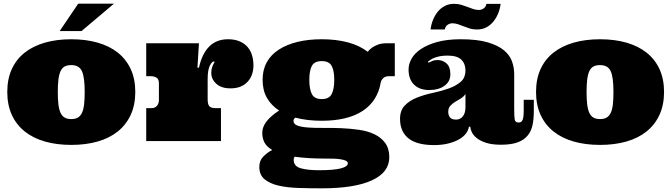

<svg xmlns="http://www.w3.org/2000/svg" viewBox="-20 -776 3692 1056"><path d="M20 -270Q20 -341.8 44.9 -396Q69.8 -450.2 116 -486.6Q162.1 -522.9 227.1 -541.5Q292 -560.1 372.1 -560.1Q452.1 -560.1 517.1 -541.5Q582 -522.9 627.9 -486.6Q673.8 -450.2 699 -396Q724.1 -341.8 724.1 -270Q724.1 -199.2 699 -144.5Q673.8 -89.8 627.9 -53Q582 -16.1 517.1 2.4Q452.1 21 372.1 21Q292 21 227.1 2.4Q162.1 -16.1 116 -53Q69.8 -89.8 44.9 -144.5Q20 -199.2 20 -270ZM297.9 -270Q297.9 -229 301.5 -200.4Q305.2 -171.9 313.5 -154.5Q321.8 -137.2 335.9 -129.2Q350.1 -121.1 372.1 -121.1Q394 -121.1 408 -129.2Q421.9 -137.2 430.4 -154.5Q439 -171.9 442.4 -200.4Q445.8 -229 445.8 -270Q445.8 -352.1 430.4 -385Q415 -418 372.1 -418Q350.1 -418 335.9 -410.4Q321.8 -402.8 313.5 -385.5Q305.2 -368.2 301.5 -339.6Q297.9 -311 297.9 -270ZM606.9 -755.9 428.2 -605H308.1L410.2 -755.9Z M1074.2 -538.1 1065.9 -403.8H1074.2Q1091.3 -481 1131.1 -520.5Q1170.9 -560.1 1234.4 -560.1Q1272 -560.1 1299.1 -548.1Q1326.2 -536.1 1342.8 -516.1Q1359.4 -496.1 1366.7 -470Q1374 -443.8 1374 -416Q1374 -393.1 1367.2 -370.6Q1360.4 -348.1 1345.2 -330.1Q1330.1 -312 1306.2 -301Q1282.2 -290 1247.1 -290Q1198.2 -290 1170.2 -314.9Q1142.1 -339.8 1142.1 -375Q1142.1 -392.1 1146 -404.1Q1149.9 -416 1154.1 -423.6Q1158.2 -431.2 1159.7 -434.6Q1161.1 -438 1156.2 -438Q1146 -438 1134 -414.6Q1122.1 -391.1 1122.1 -340.8V-229Q1122.1 -203.1 1131.1 -192.1Q1140.1 -181.2 1166 -181.2H1195.3V0H784.2V-181.2H813Q833 -181.2 843.5 -194.1Q854 -207 854 -225.1V-317.9Q854 -340.8 840.6 -348.9Q827.1 -356.9 810.1 -356.9H784.2V-538.1Z M2121.1 88.9Q2121.1 171.9 2025.6 215.8Q1930.2 259.8 1749.5 259.8Q1684.1 259.8 1622.1 257.8Q1560.1 255.9 1512.2 244.9Q1464.4 233.9 1435.3 210Q1406.2 186 1406.2 142.1Q1406.2 106.9 1428.7 84.5Q1451.2 62 1477.1 48.8Q1445.3 29.8 1433.8 6.3Q1422.4 -17.1 1422.4 -44.9Q1422.4 -78.1 1446.3 -108.6Q1470.2 -139.2 1515.1 -168Q1471.2 -196.8 1447.8 -238.3Q1424.3 -279.8 1424.3 -336.9Q1424.3 -392.1 1447.3 -433.6Q1470.2 -475.1 1513.2 -502.9Q1556.2 -530.8 1615.7 -545.4Q1675.3 -560.1 1749.5 -560.1Q1829.1 -560.1 1893.3 -543Q1957.5 -525.9 2002.4 -491.2Q2011.2 -502.9 2026.4 -514.2Q2039.1 -522.9 2058.6 -530.5Q2078.1 -538.1 2106.4 -538.1H2151.4V-356.9H2119.1Q2098.1 -356.9 2087.2 -345.5Q2076.2 -334 2074.2 -323.2Q2057.1 -220.2 1974.6 -166Q1892.1 -111.8 1749.5 -111.8Q1669.4 -111.8 1604.5 -128.9Q1594.2 -122.1 1594.2 -111.8Q1594.2 -92.8 1616.7 -85Q1639.2 -77.1 1676.3 -74.5Q1713.4 -71.8 1760.7 -72.5Q1808.1 -73.2 1857.7 -71Q1907.2 -68.8 1954.8 -62Q2002.4 -55.2 2039.3 -37.6Q2076.2 -20 2098.6 10.5Q2121.1 41 2121.1 88.9ZM1681.2 -336.9Q1681.2 -286.1 1695.3 -258.5Q1709.5 -231 1749.5 -231Q1790 -231 1804.2 -258.5Q1818.4 -286.1 1818.4 -336.9Q1818.4 -387.2 1804.2 -413.6Q1790 -439.9 1749.5 -439.9Q1709.5 -439.9 1695.3 -413.6Q1681.2 -387.2 1681.2 -336.9ZM1771.5 96.2Q1719.2 96.2 1676.8 93.5Q1634.3 90.8 1600.1 85.9Q1595.2 94.2 1595.2 103Q1595.2 138.2 1633.3 149.2Q1671.4 160.2 1733.4 160.2Q1816.4 160.2 1854.7 150.1Q1893.1 140.1 1893.1 122.1Q1893.1 112.8 1882.1 107.9Q1871.1 103 1853.3 100.1Q1835.4 97.2 1814 96.7Q1792.5 96.2 1771.5 96.2Z M2441.9 -470.2Q2417 -470.2 2399.2 -466.6Q2381.3 -462.9 2368.7 -458Q2356 -453.1 2347.7 -447Q2339.4 -440.9 2333 -436L2337.9 -431.2Q2347.2 -436 2358.2 -440.9Q2369.1 -445.8 2386.2 -445.8Q2415 -445.8 2436 -427Q2457 -408.2 2457 -367.2Q2457 -328.1 2425 -304.4Q2393.1 -280.8 2339.4 -280.8Q2288.1 -280.8 2257.6 -310.3Q2227.1 -339.8 2227.1 -394Q2227.1 -423.8 2243.7 -453.4Q2260.3 -482.9 2295.2 -506.3Q2330.1 -529.8 2384 -544.9Q2438 -560.1 2514.2 -560.1Q2605 -560.1 2662.6 -543Q2720.2 -525.9 2752.2 -499Q2784.2 -472.2 2796.1 -438Q2808.1 -403.8 2808.1 -369.1V-178.2Q2808.1 -133.8 2811 -117.9Q2814 -102.1 2833 -102.1Q2848.1 -102.1 2854.2 -116.5Q2860.4 -130.9 2860.4 -166V-227.1H2916V-165Q2916 -121.1 2908.7 -87.2Q2901.4 -53.2 2880.9 -29.1Q2860.4 -4.9 2825.2 7.6Q2790 20 2735.4 20Q2686 20 2653.6 9.5Q2621.1 -1 2602.1 -16.6Q2583 -32.2 2575 -49.1Q2566.9 -65.9 2566.9 -79.1H2559.1Q2556.2 -59.1 2542.2 -41Q2528.3 -22.9 2503.7 -9Q2479 4.9 2444.6 13.4Q2410.2 22 2366.2 22Q2324.2 22 2289.8 13.9Q2255.4 5.9 2231.2 -11.5Q2207 -28.8 2193.6 -56.4Q2180.2 -84 2180.2 -122.1Q2180.2 -168.9 2206.5 -196Q2232.9 -223.1 2272.9 -239Q2313 -254.9 2360.1 -264.9Q2407.2 -274.9 2447.3 -289.1Q2487.3 -303.2 2513.7 -325.7Q2540 -348.1 2540 -389.2Q2540 -425.8 2517.1 -448Q2494.1 -470.2 2441.9 -470.2ZM2540 -258.8Q2529.3 -243.2 2513.2 -233.6Q2497.1 -224.1 2482.2 -215.1Q2467.3 -206.1 2456.3 -193.6Q2445.3 -181.2 2445.3 -160.2Q2445.3 -144 2454.1 -131.1Q2462.9 -118.2 2488.3 -118.2Q2511.2 -118.2 2525.6 -136Q2540 -153.8 2540 -186ZM2467.3 -647.9Q2454.1 -647.9 2441.7 -639.4Q2429.2 -630.9 2426.3 -613.8H2348.1Q2351.1 -640.1 2361.1 -665.5Q2371.1 -690.9 2387.2 -710.9Q2403.3 -731 2425.8 -742.9Q2448.2 -754.9 2477.1 -754.9Q2499 -754.9 2517.1 -749.5Q2535.2 -744.1 2550.8 -738Q2566.4 -731.9 2581.8 -726.6Q2597.2 -721.2 2614.3 -721.2Q2627.4 -721.2 2639.9 -729.5Q2652.3 -737.8 2655.3 -754.9H2733.4Q2730.5 -729 2720.5 -703.6Q2710.4 -678.2 2694.3 -658.2Q2678.2 -638.2 2655.8 -626Q2633.3 -613.8 2604 -613.8Q2581.1 -613.8 2563.7 -619.4Q2546.4 -625 2530.3 -631.1Q2514.2 -637.2 2499.3 -642.6Q2484.4 -647.9 2467.3 -647.9Z M2928.2 -270Q2928.2 -341.8 2953.1 -396Q2978 -450.2 3024.2 -486.6Q3070.3 -522.9 3135.3 -541.5Q3200.2 -560.1 3280.3 -560.1Q3360.4 -560.1 3425.3 -541.5Q3490.2 -522.9 3536.1 -486.6Q3582 -450.2 3607.2 -396Q3632.3 -341.8 3632.3 -270Q3632.3 -199.2 3607.2 -144.5Q3582 -89.8 3536.1 -53Q3490.2 -16.1 3425.3 2.4Q3360.4 21 3280.3 21Q3200.2 21 3135.3 2.4Q3070.3 -16.1 3024.2 -53Q2978 -89.8 2953.1 -144.5Q2928.2 -199.2 2928.2 -270ZM3206.1 -270Q3206.1 -229 3209.7 -200.4Q3213.4 -171.9 3221.7 -154.5Q3230 -137.2 3244.1 -129.2Q3258.3 -121.1 3280.3 -121.1Q3302.2 -121.1 3316.2 -129.2Q3330.1 -137.2 3338.6 -154.5Q3347.2 -171.9 3350.6 -200.4Q3354 -229 3354 -270Q3354 -352.1 3338.6 -385Q3323.2 -418 3280.3 -418Q3258.3 -418 3244.1 -410.4Q3230 -402.8 3221.7 -385.5Q3213.4 -368.2 3209.7 -339.6Q3206.1 -311 3206.1 -270Z"/></svg>

Font: Ultra
Style: Regular
Weight: 400
Designer: Astigmatic (AOETI)
Foundry: Astigmatic (AOETI)
Version: Version 1.000